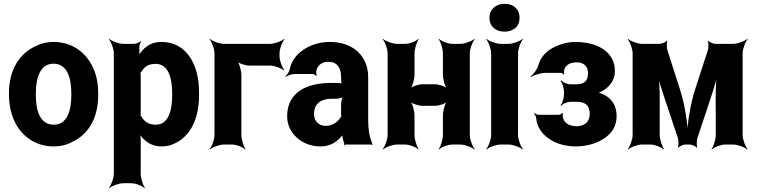

<svg xmlns="http://www.w3.org/2000/svg" viewBox="-20 -758 3982 1007"><path d="M27 -269V-259C27 -220 33 -185 44 -152C75 -58 154 10 262 10C296 10 327 3 353 -11C440 -49 495 -134 495 -259V-269C495 -308 490 -343 479 -376C447 -470 369 -538 261 -538C227 -538 197 -531 171 -518C83 -479 27 -394 27 -269ZM354 -269V-259C354 -176 332 -104 262 -104C191 -104 168 -175 168 -259V-269C168 -351 191 -424 261 -424C331 -424 354 -352 354 -269Z M711 -500V-503C709 -514 714 -533 720 -539L718 -542C712 -536 694 -528 682 -528H627C603 -528 566 -542 553 -554L551 -552C563 -539 577 -502 577 -478V153C577 177 563 214 551 227L553 229C566 217 603 203 627 203H668C692 203 727 217 738 229L740 227C730 214 718 177 718 153V-24C718 -37 716 -54 711 -62L708 -60C712 -52 724 -38 732 -30C756 -6 786 10 828 10C856 10 882 3 907 -11C983 -52 1024 -141 1024 -259V-270C1024 -310 1020 -347 1011 -380C986 -469 928 -538 827 -538C782 -538 752 -521 728 -495C720 -486 707 -470 704 -461L707 -460C711 -469 712 -487 711 -500ZM797 -104C760 -104 736 -120 722 -147C721 -149 715 -155 714 -154L717 -151C718 -152 718 -165 718 -168V-360C718 -363 717 -377 716 -378L714 -375C715 -374 722 -382 724 -384C738 -409 760 -423 796 -423C863 -423 883 -349 883 -270V-259C883 -180 864 -104 797 -104Z M1446 -464V-478C1446 -502 1460 -539 1472 -552L1470 -554C1457 -542 1420 -528 1396 -528H1155C1131 -528 1094 -542 1081 -554L1079 -552C1091 -539 1105 -502 1105 -478V-50C1105 -26 1091 11 1079 24L1081 26C1094 14 1131 0 1155 0H1196C1220 0 1255 14 1266 26L1268 24C1258 11 1246 -26 1246 -50V-364C1246 -388 1235 -428 1222 -440L1220 -438C1232 -425 1268 -414 1288 -414H1396C1420 -414 1457 -400 1470 -388L1472 -390C1460 -403 1446 -440 1446 -464Z M1911 -128V-352C1911 -383 1906 -410 1895 -433C1864 -501 1797 -538 1709 -538C1650 -538 1598 -519 1559 -488C1532 -467 1508 -436 1500 -397C1498 -382 1486 -365 1477 -358L1480 -355C1488 -362 1510 -370 1525 -370H1618C1626 -370 1635 -364 1638 -359L1641 -361C1638 -366 1638 -383 1640 -390C1648 -419 1671 -434 1702 -434C1747 -434 1769 -404 1769 -353V-338C1769 -331 1771 -318 1775 -314L1777 -317C1773 -321 1762 -323 1756 -323H1715C1596 -323 1486 -279 1486 -148C1486 -125 1491 -104 1500 -85C1527 -30 1586 10 1661 10C1709 10 1744 -11 1768 -40C1772 -44 1778 -50 1779 -54L1775 -55C1774 -51 1776 -43 1777 -37C1779 -26 1781 -16 1785 -7C1786 -5 1786 1 1785 3L1787 5C1788 3 1792 0 1795 0H1927C1929 0 1932 2 1933 3L1935 1C1934 0 1931 -2 1931 -4C1931 -5 1933 -7 1933 -7L1931 -10C1917 -43 1911 -80 1911 -128ZM1627 -159C1627 -218 1667 -240 1719 -240H1744C1756 -240 1778 -246 1785 -253L1781 -256C1774 -249 1769 -225 1769 -211V-162C1769 -159 1769 -145 1771 -143L1773 -146C1771 -148 1765 -141 1763 -138C1748 -115 1721 -98 1687 -98C1654 -98 1627 -122 1627 -159Z M2444 -50V-478C2444 -502 2458 -539 2470 -552L2468 -554C2455 -542 2418 -528 2394 -528H2353C2329 -528 2294 -542 2283 -554L2281 -552C2291 -539 2303 -502 2303 -478V-366C2303 -342 2314 -302 2327 -290L2329 -292C2317 -305 2281 -316 2261 -316H2196C2176 -316 2140 -305 2128 -292L2130 -290C2143 -302 2154 -342 2154 -366V-478C2154 -502 2166 -539 2176 -552L2174 -554C2163 -542 2128 -528 2104 -528H2063C2039 -528 2002 -542 1989 -554L1987 -552C1999 -539 2013 -502 2013 -478V-50C2013 -26 1999 11 1987 24L1989 26C2002 14 2039 0 2063 0H2104C2128 0 2163 14 2174 26L2176 24C2166 11 2154 -26 2154 -50V-153C2154 -177 2143 -217 2130 -229L2128 -227C2140 -214 2176 -203 2196 -203H2261C2281 -203 2317 -214 2329 -227L2327 -229C2314 -217 2303 -177 2303 -153V-50C2303 -26 2291 11 2281 24L2283 26C2294 14 2329 0 2353 0H2394C2418 0 2455 14 2468 26L2470 24C2458 11 2444 -26 2444 -50Z M2697 -50V-478C2697 -502 2711 -539 2723 -552L2721 -554C2708 -542 2671 -528 2647 -528H2606C2582 -528 2545 -542 2532 -554L2530 -552C2542 -539 2556 -502 2556 -478V-50C2556 -26 2542 11 2530 24L2532 26C2545 14 2582 0 2606 0H2647C2671 0 2708 14 2721 26L2723 24C2711 11 2697 -26 2697 -50ZM2626 -592C2673 -592 2705 -619 2705 -665C2705 -711 2673 -738 2626 -738C2580 -738 2547 -709 2547 -665C2547 -619 2580 -592 2626 -592Z M3073 -160C3073 -116 3042 -96 3004 -96C2973 -96 2943 -108 2934 -136C2931 -143 2930 -160 2932 -165L2929 -167C2927 -162 2918 -156 2911 -156H2805C2798 -156 2788 -161 2784 -165L2781 -162C2785 -158 2791 -148 2792 -141C2793 -119 2800 -99 2810 -82C2845 -23 2920 10 2998 10C3055 10 3110 -5 3150 -33C3186 -57 3214 -93 3214 -149C3214 -207 3187 -241 3147 -262C3135 -268 3118 -274 3108 -273L3109 -269C3118 -270 3135 -277 3145 -284C3178 -305 3205 -338 3205 -384C3205 -409 3200 -431 3190 -450C3157 -511 3081 -538 2998 -538C2973 -538 2949 -534 2928 -527C2872 -511 2821 -477 2804 -417C2798 -394 2777 -367 2762 -357L2764 -354C2779 -364 2817 -376 2842 -376H2921C2926 -376 2934 -371 2937 -366L2939 -368C2937 -372 2938 -388 2940 -394C2948 -420 2975 -431 3004 -431C3040 -431 3064 -413 3064 -373C3064 -332 3042 -316 3004 -316H2971C2955 -316 2931 -327 2923 -337L2920 -334C2929 -324 2938 -296 2938 -278V-263C2938 -244 2929 -216 2920 -206L2923 -203C2931 -213 2955 -224 2971 -224H3004C3046 -224 3073 -209 3073 -160Z M3546 -290 3480 -496C3477 -508 3475 -535 3480 -543L3477 -545C3473 -537 3451 -528 3439 -528H3348C3324 -528 3287 -542 3274 -554L3272 -552C3284 -539 3298 -502 3298 -478V-50C3298 -26 3284 11 3272 24L3274 26C3287 14 3324 0 3348 0H3390C3414 0 3450 14 3461 26L3463 24C3453 11 3440 -26 3440 -50V-160C3440 -229 3442 -320 3432 -371L3428 -370C3438 -319 3469 -235 3490 -170L3536 -32C3539 -20 3540 7 3535 15L3538 17C3542 9 3564 0 3575 0H3597C3608 0 3630 9 3634 17L3637 15C3633 7 3634 -20 3637 -32L3684 -173C3706 -240 3736 -325 3746 -378L3742 -379C3732 -326 3733 -233 3734 -162V-50C3734 -26 3722 11 3712 24L3714 26C3725 14 3760 0 3784 0H3825C3849 0 3886 14 3899 26L3901 24C3889 11 3875 -26 3875 -50V-478C3875 -502 3889 -539 3901 -552L3899 -554C3886 -542 3849 -528 3825 -528H3732C3721 -528 3699 -537 3695 -545L3692 -543C3697 -535 3696 -508 3693 -496L3626 -290C3601 -213 3584 -106 3584 -44H3588C3588 -106 3571 -213 3546 -290Z"/></svg>

Font: Asimov
Style: EdgeNar
Weight: 500
Designer: Google
Version: Version 2.000980: 2014